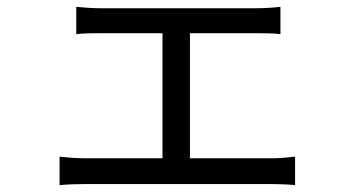

<svg xmlns="http://www.w3.org/2000/svg" viewBox="-20 -537 1040 564"><path d="M204 -517Q220.4 -515.2 240.6 -514Q260.8 -512.8 272.5 -512.8H733.4Q752 -512.8 770.2 -514Q788.5 -515.2 803.8 -517V-436.7Q788.1 -438.7 769.2 -439.1Q750.4 -439.5 733.4 -439.5H273.1Q261.4 -439.5 240.6 -439.1Q219.8 -438.7 204 -436.7ZM457.3 -30V-471.6H538V-30ZM155 -76.7Q172.6 -74.9 191.4 -73.5Q210.2 -72.1 226.6 -72.1H779.8Q797.9 -72.1 814.9 -73.7Q832 -75.3 846.8 -76.7V6.9Q832 5.1 812 4.4Q792 3.7 779.8 3.7H226.6Q210.6 3.7 192.1 4.4Q173.6 5.1 155 6.9Z"/></svg>

Font: Noto Sans KR Thin
Style: Regular
Weight: 100
Designer: Ryoko NISHIZUKA 西塚涼子 (kana, bopomofo & ideographs); Paul D. Hunt (Latin, Greek & Cyrillic); Sandoll Communications 산돌커뮤니
Foundry: Adobe
Version: Version 2.004-H2;hotconv 1.0.118;makeotfexe 2.5.65603